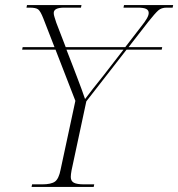

<svg xmlns="http://www.w3.org/2000/svg" viewBox="-20 -734 700 754"><path d="M104 0 106 -10H145Q181 -10 196 -21Q211 -32 218 -68L276 -338L198 -539H67L69 -549H194L150 -662Q139 -690 130 -697Q121 -704 97 -704H84L86 -714H300L298 -704H232Q191 -704 191 -683Q191 -676 194 -667Q197 -658 201 -645L238 -549H472L536 -632Q549 -648 556.5 -661Q564 -674 564 -683Q564 -694 554 -699Q544 -704 521 -704H465L467 -714H660L658 -704H634Q614 -704 601.5 -693Q589 -682 562 -648L485 -549H617L615 -539H477L319 -336L261 -65Q258 -49 258 -39Q258 -23 270 -16.5Q282 -10 311 -10H350L348 0ZM267 -472Q274 -454 283 -430Q292 -406 300.5 -383.5Q309 -361 314 -345Q328 -364 345 -385.5Q362 -407 386 -437L465 -539H241Z"/></svg>

Font: Noto Serif Display ExtraLight
Style: Italic
Weight: 200
Italic angle: -12°
Designer: Monotype Design Team
Foundry: Monotype Imaging Inc.
Version: Version 2.009